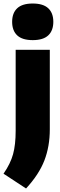

<svg xmlns="http://www.w3.org/2000/svg" viewBox="-50 -833 342 1091"><path d="M-30 154Q9.5 97 24.2 43.2Q39 -10.5 39 -90V-550H233V-98Q233 -1 202.2 78.8Q171.5 158.5 98 238ZM19 -709Q19 -759 47.8 -786Q76.5 -813 136 -813Q195.5 -813 224.2 -786Q253 -759 253 -709Q253 -659 224.2 -632Q195.5 -605 136 -605Q76.5 -605 47.8 -632Q19 -659 19 -709Z"/></svg>

Font: Encode Sans Condensed Black
Style: Regular
Weight: 900
Width: 3
Designer: Multiple Designers
Foundry: Impallari Type
Version: Version 2.000